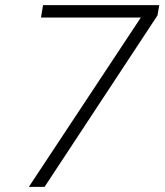

<svg xmlns="http://www.w3.org/2000/svg" viewBox="-20 -725 640 745"><path d="M92 0 551 -694 556 -657H139L147 -705H598L591 -665L153 0Z"/></svg>

Font: Nunito Sans 7pt ExtraLight
Style: Italic
Weight: 250
Italic angle: -9°
Designer: Vernon Adams
Foundry: Vernon Adams
Version: Version 3.101;gftools[0.9.27]